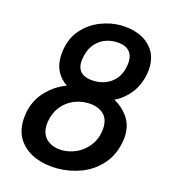

<svg xmlns="http://www.w3.org/2000/svg" viewBox="-110 -824 821 922"><g transform="rotate(15 300.0 -363.5)"><path d="M42 -168Q42 -186 46 -210Q58 -276.5 102 -322.2Q146 -368 201.5 -388Q172 -407 154.2 -438Q136.5 -469 136.5 -512.5Q136.5 -530 140.5 -554Q151 -613.5 188.2 -654.5Q225.5 -695.5 275.8 -715.2Q326 -735 376.5 -735Q426.5 -735 468.8 -717.8Q511 -700.5 536.8 -665.5Q562.5 -630.5 562.5 -580Q562.5 -561.5 559 -542.5Q548.5 -484.5 515.8 -443.2Q483 -402 439 -382Q480 -360 507 -322.5Q534 -285 534 -233Q534 -217.5 531 -200Q518.5 -128.5 476.5 -81.8Q434.5 -35 377.2 -13.5Q320 8 259 8Q201 8 151.8 -11.2Q102.5 -30.5 72.2 -70Q42 -109.5 42 -168ZM421 -216Q423.5 -232 423.5 -243Q423.5 -288.5 394.2 -311Q365 -333.5 318.5 -333.5Q281 -333.5 247.2 -318.2Q213.5 -303 189.5 -272.5Q165.5 -242 158 -198.5Q156 -187 156 -175Q156 -131 185 -106.8Q214 -82.5 260 -82.5Q296 -82.5 330.5 -98.5Q365 -114.5 389.5 -145Q414 -175.5 421 -216ZM456.5 -554Q459 -568 459 -578Q459 -614.5 437 -633.2Q415 -652 374.5 -652Q322.5 -652 286.5 -621.8Q250.5 -591.5 241 -536.5Q238.5 -522.5 238.5 -512.5Q238.5 -478.5 260.5 -461Q282.5 -443.5 323.5 -443.5Q375 -443.5 411.2 -472.5Q447.5 -501.5 456.5 -554Z"/></g></svg>

Font: JuliaMono SemiBoldItalic
Style: Regular
Weight: 600
Italic angle: -9°
Monospace: yes
Designer: cormullion
Foundry: corm
Version: Version 0.049; ttfautohint (v1.8.4)